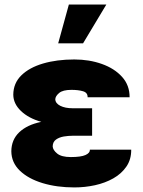

<svg xmlns="http://www.w3.org/2000/svg" viewBox="-20 -814 628 844"><path d="M384.9 -286.9V-217.3H299.7Q280.9 -217.3 260.7 -214Q240.4 -210.6 226.2 -200.5Q212 -190.3 211.6 -170.5Q212.4 -154.5 231.4 -139Q250.4 -123.6 291.2 -123.6Q335.6 -123.6 355.6 -132.5Q375.7 -141.3 375 -156.2H556.8Q557.2 -113.3 535.7 -81.9Q514.2 -50.4 478.2 -30Q442.1 -9.6 397.5 0.2Q353 9.9 306.8 9.9Q229.8 9.9 167.1 -9.1Q104.4 -28.1 67.3 -63.7Q30.2 -99.4 29.8 -149.1Q30.2 -199.9 64.8 -232.8Q99.4 -265.6 161.6 -278.4Q105.8 -294 72.3 -326Q38.7 -358 38.4 -397.7Q38.7 -448.2 73.7 -482.6Q108.7 -517 169.2 -534.8Q229.8 -552.6 306.8 -552.6Q372.5 -552.6 427.9 -532.8Q483.3 -513.1 516.7 -476Q550.1 -438.9 549.7 -386.4H365.1Q365.8 -406.6 345.2 -412.8Q324.6 -419 294 -419Q256.4 -419 240.1 -405.4Q223.7 -391.7 223 -377.8Q223.7 -359.7 245 -348.9Q266.3 -338.1 299.7 -338.1H384.9ZM235.8 -623.6 282.7 -794H447.4L345.2 -623.6Z"/></svg>

Font: Inter UI Black
Style: Regular
Weight: 900
Designer: Rasmus Andersson
Foundry: rsms
Version: 3.2;8d6f07862